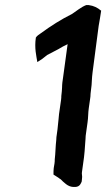

<svg xmlns="http://www.w3.org/2000/svg" viewBox="-20 -742 421 761"><path d="M122 -592C116 -551 124 -521 128 -496L148 -509C150 -511 167 -524 167 -524C178 -530 199 -541 211 -547L230 -558C236 -561 243 -564 248 -567L230 -435C228 -422 226 -409 226 -395L225 -380L223 -361C223 -357 223 -352 222 -346L214 -290L212 -269C210 -256 210 -243 208 -230L205 -208C204 -201 203 -196 203 -187C200 -163 200 -134 197 -110C197 -105 197 -100 196 -94L193 -76C192 -68 192 -60 192 -50L211 -38C214 -36 217 -33 221 -31L229 -23C241 -13 253 1 279 -1C297 -2 301 -16 304 -23V-24C304 -27 305 -30 305 -34C307 -43 303 -54 305 -61L313 -119C315 -135 316 -150 317 -165L319 -192V-193C319 -201 320 -207 321 -214L327 -257C330 -276 329 -295 332 -314L337 -349C338 -356 339 -362 339 -371C340 -381 342 -394 343 -405L344 -422C344 -432 346 -445 347 -456L371 -639C374 -659 379 -682 381 -700L379 -701C367 -711 353 -719 331 -722H322C301 -714 283 -698 266 -687C222 -665 181 -639 143 -611C136 -606 127 -601 122 -593Z"/></svg>

Font: Hussar Pisanka
Style: SbdKur
Weight: 600
Designer: Robert Jablonski
Foundry: Cannot Into Space Fonts
Version: Version 1.070